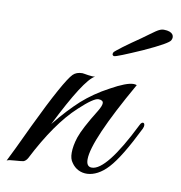

<svg xmlns="http://www.w3.org/2000/svg" viewBox="-105 -595 625 664"><g transform="rotate(10 207.0 -263.0)"><path d="M359 -328C356 -329 352 -330 348 -330C331 -330 305 -320 269 -300C233 -281 202 -259 176 -236C151 -213 122 -183 91 -144C147 -256 187 -319 212 -332C201 -329 172 -336 167 -336C153 -336 142 -332 134 -324C117 -307 80 -241 24 -124C-7 -58 -28 -14 -39 7C-34 4 -25 3 -10 2C5 1 14 0 19 -1C24 -3 29 -7 33 -14C78 -102 124 -168 172 -212C204 -242 226 -257 237 -257C248 -257 254 -253 254 -246C254 -239 250 -230 243 -218C213 -170 195 -135 188 -114C181 -93 178 -74 178 -59C178 -44 181 -33 188 -24C213 13 268 17 316 -36C341 -63 371 -113 406 -184C415 -204 400 -212 392 -193C335 -78 289 -20 255 -20C242 -20 236 -29 236 -46C236 -90 277 -184 359 -328ZM264 -413C271 -413 303 -426 360 -451C417 -477 447 -494 450 -502C457 -515 452 -533 418 -533C401 -533 387 -519 346 -490C325 -476 306 -462 288 -449C271 -436 261 -428 260 -426C259 -424 258 -422 258 -419C258 -415 263 -413 264 -413Z"/></g></svg>

Font: VL Great Vibes
Style: Regular
Weight: 400
Designer: Robert E. Leuschke
Foundry: Robert E. Leuschke
Version: Version 1.001